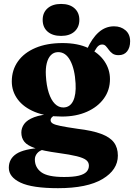

<svg xmlns="http://www.w3.org/2000/svg" viewBox="-20 -709 684 980"><path d="M376.3 -51.6Q320 -59.8 290.2 -65.8Q260.5 -71.8 249.4 -78.5Q238.3 -85.3 238.3 -95.3Q238.3 -103.6 244.2 -109.9Q250.2 -116.2 260.6 -120.9L252.7 -127.9Q190.3 -124.5 154.4 -110.8Q118.5 -97.1 103.7 -76.6Q88.9 -56 88.9 -32.5Q88.9 -5 104.3 14.5Q119.6 34 160.4 47.7Q201.2 61.4 277.4 71.7Q337.4 79.9 371.6 88.3Q405.7 96.8 419.8 107.9Q433.8 119.1 433.8 136.2Q433.8 154.8 421.6 167.9Q409.5 180.9 381.9 187.7Q354.3 194.4 306.8 194.4Q223.5 194.4 190.7 170.1Q157.9 145.7 157.9 104.7Q157.9 87.7 169.5 73.6Q181.2 59.5 201.5 54.6L196 45.1Q102.5 50.7 63.8 76.1Q25 101.5 25 147.3Q25 194.8 84.7 223.1Q144.4 251.5 276.1 251.5Q425.1 251.5 503.3 204.8Q581.6 158.1 581.6 85.3Q581.6 44.8 561.4 17.9Q541.3 -9 496.1 -25.8Q450.9 -42.7 376.3 -51.6ZM408.4 -426.1 449.5 -421.5Q462.8 -450.9 474.2 -466.3Q485.7 -481.8 501.2 -481.8Q513 -481.8 520.4 -473.5Q527.9 -465.3 535.4 -454.6Q543 -443.9 554.4 -435.6Q565.9 -427.4 585.4 -427.4Q613.5 -427.4 628.8 -446.8Q644.2 -466.2 644.2 -498.2Q644.2 -534.2 620.6 -554.4Q597 -574.7 562.1 -574.7Q518.2 -574.7 483.8 -544.3Q449.5 -514 424.1 -457.3ZM541.3 -305.2Q541.3 -354.8 513 -396.5Q484.7 -438.3 430.8 -463.7Q376.9 -489.2 299.3 -489.2Q219.4 -489.2 161.1 -464.5Q102.8 -439.8 71.5 -395.6Q40.2 -351.5 40.2 -293.3Q40.2 -242.5 70.5 -201.7Q100.8 -161 158.1 -137.5Q215.4 -114.1 296.1 -114.1Q368.2 -114.1 423.5 -138.5Q478.8 -163 510 -206Q541.3 -249 541.3 -305.2ZM275.9 -442.9Q315.1 -443.7 338.5 -400Q361.8 -356.2 365.8 -282.9Q369 -225.3 353.1 -193.2Q337.1 -161.2 304.1 -160.4Q279.4 -160 260.1 -179.2Q240.9 -198.4 228.9 -235.3Q216.9 -272.2 214.1 -324.4Q212.1 -359.6 218.6 -386Q225.1 -412.5 239.6 -427.5Q254.2 -442.5 275.9 -442.9ZM291.8 -525.7Q248.2 -525.7 223 -547.6Q197.8 -569.6 197.8 -607.7Q197.8 -644.7 223 -666.8Q248.2 -688.9 291.8 -688.9Q335.5 -688.9 360.2 -666.8Q385 -644.7 385 -607.7Q385 -570.4 360.2 -548Q335.5 -525.7 291.8 -525.7Z"/></svg>

Font: Fraunces
Style: Regular
Weight: 900
Version: Version 1.000;[b76b70a41]